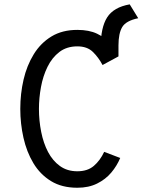

<svg xmlns="http://www.w3.org/2000/svg" viewBox="-20 -849 656 880"><path d="M441.5 -590.5V-632.5Q441.5 -723 471.2 -769.5Q501 -816 574.5 -829L613.5 -765.5Q557.5 -754 540.2 -725Q523 -696 523 -641V-590.5ZM334.5 11.5Q263.5 11.5 213.8 -19Q164 -49.5 133 -101.2Q102 -153 87.5 -217.8Q73 -282.5 73 -350Q73 -419.5 88 -484.2Q103 -549 134.8 -600.5Q166.5 -652 216 -682Q265.5 -712 334.5 -712Q388.5 -712 425 -694.5Q461.5 -677 485 -649Q508.5 -621 523 -590.5L450 -551Q431.5 -586 405.5 -611.2Q379.5 -636.5 334.5 -636.5Q286 -636.5 252.2 -610.8Q218.5 -585 197.8 -542.8Q177 -500.5 167.8 -450Q158.5 -399.5 158.5 -350Q158.5 -296 168.8 -244.5Q179 -193 200.2 -152.5Q221.5 -112 254.8 -88Q288 -64 334.5 -64Q381.5 -64 410.2 -88.8Q439 -113.5 457.5 -153L531 -125Q516 -89 490 -58Q464 -27 425.2 -7.8Q386.5 11.5 334.5 11.5Z"/></svg>

Font: Overpass Mono Light
Style: Regular
Weight: 400
Monospace: yes
Version: Version 4.000